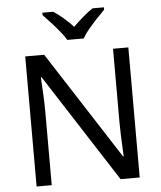

<svg xmlns="http://www.w3.org/2000/svg" viewBox="-61 -997 883 1050"><g transform="rotate(-5 380.0 -472.0)"><path d="M663 0H558L176 -593H172Q174 -558 177 -506Q180 -454 180 -399V0H97V-714H201L582 -123H586Q585 -139 583.5 -171Q582 -203 580.5 -240.5Q579 -278 579 -311V-714H663ZM334 -784Q321 -806 299 -833Q277 -860 253 -886Q229 -912 211 -931V-944H271Q297 -927 325 -903Q353 -879 378 -852Q405 -879 433 -903Q461 -927 487 -944H549V-931Q530 -912 505.5 -886Q481 -860 458.5 -833Q436 -806 424 -784Z"/></g></svg>

Font: Noto Sans
Style: Regular
Weight: 400
Designer: Monotype Design Team
Foundry: Monotype Imaging Inc.
Version: Version 1.902